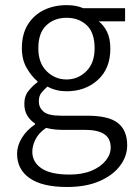

<svg xmlns="http://www.w3.org/2000/svg" viewBox="-20 -516 537 763"><path d="M246.6 227.1Q147.9 227.1 97.9 192.1Q47.9 157.2 47.9 95.2Q47.9 63 66.9 32Q85.9 1 119.1 -21.5V-25.4Q101.1 -36.6 88.9 -55.9Q76.7 -75.2 76.7 -103.5Q76.7 -134.8 94 -155.8Q111.3 -176.8 128.9 -189V-192.9Q105.5 -212.4 86.2 -245.6Q66.9 -278.8 66.9 -324.2Q66.9 -380.4 90.6 -418.5Q114.3 -456.5 154.5 -476.1Q194.8 -495.6 244.6 -495.6Q266.6 -495.6 282.5 -492.2Q298.3 -488.8 311 -483.4H477.1V-431.2H372.6Q392.6 -415.5 405.5 -389.2Q418.5 -362.8 418.5 -322.3Q418.5 -243.7 368.9 -198.5Q319.3 -153.3 244.6 -153.3Q203.1 -153.3 168.5 -171.9Q154.8 -159.7 144.5 -147.2Q134.3 -134.8 134.3 -112.8Q134.3 -88.9 152.8 -72.5Q171.4 -56.2 222.7 -56.2H326.7Q412.1 -56.2 448.7 -27.1Q485.4 2 485.4 61.5Q485.4 105 457 142.8Q428.7 180.7 375.2 203.9Q321.8 227.1 246.6 227.1ZM256.3 177.7Q307.1 177.7 343.8 162.4Q380.4 147 400.1 122.3Q419.9 97.7 419.9 70.3Q419.9 34.2 394.3 17.1Q368.7 0 316.4 0H224.6Q213.4 0 196.8 -1.7Q180.2 -3.4 163.1 -7.8Q133.8 12.2 121.1 37.8Q108.4 63.5 108.4 86.9Q108.4 128.4 145 153.1Q181.6 177.7 256.3 177.7ZM244.6 -200.2Q289.6 -200.2 322.8 -232.7Q356 -265.1 356 -324.2Q356 -386.7 324.5 -416Q293 -445.3 244.6 -445.3Q195.8 -445.3 164.1 -415.3Q132.3 -385.3 132.3 -324.2Q132.3 -265.6 165.5 -232.9Q198.7 -200.2 244.6 -200.2Z"/></svg>

Font: Varta Light Light
Style: Regular
Weight: 300
Version: Version 1.004